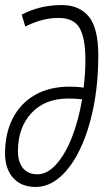

<svg xmlns="http://www.w3.org/2000/svg" viewBox="-20 -730 414 760"><path d="M121 10Q64 10 32 -26Q0 -62 0 -122Q0 -203 31 -262.5Q62 -322 119 -354.5Q176 -387 256 -387Q270 -387 284.5 -386Q299 -385 311 -383Q318 -438 318 -494Q318 -579 295 -619Q272 -659 212 -659Q177 -659 144.5 -650Q112 -641 80 -625L66 -672Q138 -710 224 -710Q294 -710 331.5 -664.5Q369 -619 369 -511Q369 -400 350 -305.5Q331 -211 297 -140Q263 -69 218 -29.5Q173 10 121 10ZM51 -132Q51 -89 71 -64.5Q91 -40 128 -40Q167 -40 202.5 -79.5Q238 -119 264.5 -186Q291 -253 305 -337Q276 -340 250 -340Q158 -340 104.5 -282.5Q51 -225 51 -132Z"/></svg>

Font: Georama Condensed Light
Style: Italic
Weight: 300
Width: 3
Italic angle: -9°
Designer: Jean-Baptiste Levee
Foundry: Production Type
Version: Version 1.000